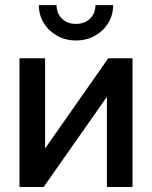

<svg xmlns="http://www.w3.org/2000/svg" viewBox="-20 -749 609 769"><path d="M510.7 0H408.2V-359.9H407.2L154.8 0H58.1V-515.6H160.6V-155.8H161.6L413.6 -515.6H510.7ZM284.2 -586.9Q242.7 -586.9 209 -605.7Q175.3 -624.5 155.5 -656.5Q135.7 -688.5 135.7 -728.5H206.5Q206.5 -695.3 228.3 -674.3Q250 -653.3 284.2 -653.3Q318.4 -653.3 340.3 -674.3Q362.3 -695.3 362.3 -728.5H433.1Q433.1 -688.5 413.3 -656.5Q393.6 -624.5 359.9 -605.7Q326.2 -586.9 284.2 -586.9Z"/></svg>

Font: Inter Display Medium
Style: Regular
Weight: 500
Designer: Rasmus Andersson
Foundry: rsms
Version: Version 4.001;git-9221beed3